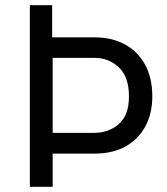

<svg xmlns="http://www.w3.org/2000/svg" viewBox="-20 -720 642 740"><path d="M95 0V-576H346Q411 -576 461 -549Q511 -522 539 -471Q567 -420 567 -348Q567 -283 540.5 -233.5Q514 -184 464.5 -156Q415 -128 344 -128H183V0ZM183 -208H343Q399 -208 438 -242Q477 -276 477 -348Q477 -424 438 -460.5Q399 -497 344 -497H183ZM95 -700H181V-500H95Z"/></svg>

Font: Inclusive Sans
Style: Regular
Weight: 400
Designer: Olivia King
Foundry: Olivia King
Version: Version 2.004